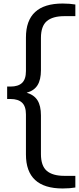

<svg xmlns="http://www.w3.org/2000/svg" viewBox="-20 -838 447 1088"><path d="M335 230Q127 230 127 37.5V-189.5Q127 -235.5 105 -256.2Q83 -277 39.5 -277H20.5V-347.5H39.5Q83 -347.5 105 -368.2Q127 -389 127 -435.5V-625.5Q127 -818 335 -818Q355.5 -818 374.2 -816.5Q393 -815 407 -812.5V-746.5H345Q278.5 -746.5 245.2 -718.2Q212 -690 212 -623V-440.5Q212 -386 192.5 -355Q173 -324 131 -312.5Q173 -300.5 192.5 -269.5Q212 -238.5 212 -184V35Q212 102 245.2 130.2Q278.5 158.5 345 158.5H407V224.5Q393 227 374.2 228.5Q355.5 230 335 230Z"/></svg>

Font: Encode Sans Expanded Expanded
Style: Regular
Weight: 400
Width: 7
Designer: Multiple Designers
Foundry: Impallari Type
Version: Version 3.000; ttfautohint (v1.8.3) -l 8 -r 50 -G 200 -x 14 